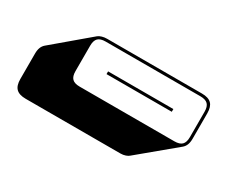

<svg xmlns="http://www.w3.org/2000/svg" viewBox="-61 -1093 721 609"><g transform="rotate(30 300.0 -788.0)"><path d="M409 -641H62Q38 -641 27 -652Q16 -663 16 -687V-780Q16 -793 19.5 -802Q23 -811 30 -817L159 -926Q164 -930 172.5 -932.5Q181 -935 191 -935H538Q562 -935 573 -924Q584 -913 584 -889V-796Q584 -783 580.5 -774Q577 -765 570 -759L440 -651Q436 -647 427.5 -644Q419 -641 409 -641ZM538 -760Q557 -760 565.5 -768.5Q574 -777 574 -796V-889Q574 -908 565.5 -916.5Q557 -925 538 -925H191Q172 -925 163.5 -916.5Q155 -908 155 -889V-796Q155 -777 163.5 -768.5Q172 -760 191 -760ZM245 -847H484V-837H245Z"/></g></svg>

Font: Bungee Shade
Style: Regular
Weight: 400
Designer: David Jonathan Ross
Foundry: David Jonathan Ross
Version: Version 1.000;PS 1.0;hotconv 1.0.72;makeotf.lib2.5.5900